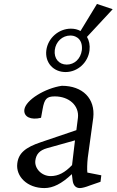

<svg xmlns="http://www.w3.org/2000/svg" viewBox="-20 -949 594 978"><path d="M206 9C250 9 294 -13 346 -62L350 -30C353 -5 366 9 387 9C398 9 417 4 437 -4L492 -23L496 -56L425 -70C423 -84 424 -118 427 -145L455 -349C466 -447 401 -512 295 -512C211 -500 110 -440 104 -390C100 -354 137 -336 189 -349L197 -393C206 -445 218 -458 259 -458C332 -458 384 -411 377 -349L369 -286L189 -225C108 -198 74 -168 68 -116C60 -51 118 9 206 9ZM160 -131C164 -163 181 -183 219 -194L362 -234L347 -108C311 -70 277 -52 238 -52C192 -52 155 -91 160 -131ZM216 -693C208 -630 252 -582 314 -582C376 -582 429 -631 436 -693C439 -719 434 -743 423 -761L554 -902L474 -929L390 -791C376 -799 360 -803 341 -803C279 -803 224 -755 216 -693ZM259 -694C264 -737 298 -768 338 -768C351 -768 362 -765 371 -759L373 -758C391 -746 400 -724 397 -694C391 -649 359 -620 320 -620C280 -620 254 -651 259 -694Z"/></svg>

Font: TPK Tissa Web
Style: Italic
Weight: 400
Italic angle: -7°
Designer: Jacques Le Bailly, Suppakit Chalermlarp | Katatrad Co.,Ltd.
Foundry: Jacques Le Bailly, Cadson Demak Co.,Ltd.
Version: Version 5.000;Glyphs 3.1.2 (3151)